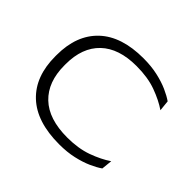

<svg xmlns="http://www.w3.org/2000/svg" viewBox="-153 -850 1061 1061"><g transform="rotate(45 377.5 -319.0)"><path d="M422 13.5Q246 13.5 154.5 -72.5Q63 -158.5 63 -315.5V-325.5Q63 -481 153.5 -566.8Q244 -652.5 415 -652.5Q477 -652.5 527 -641.2Q577 -630 615 -613Q653 -596 678 -578.5L684.5 -515.5Q638.5 -547 573 -571Q507.5 -595 418.5 -595Q280.5 -595 207.2 -524.8Q134 -454.5 134 -325.5V-315.5Q134 -186.5 208 -115.5Q282 -44.5 426.5 -44.5Q513 -44.5 578.8 -68.2Q644.5 -92 691.5 -124L685 -61Q659.5 -43 621.2 -26Q583 -9 533.2 2.2Q483.5 13.5 422 13.5Z"/></g></svg>

Font: Anek Latin Expanded Light
Style: Regular
Weight: 300
Width: 7
Designer: Yesha Goshar
Foundry: Ek Type
Version: Version 1.003